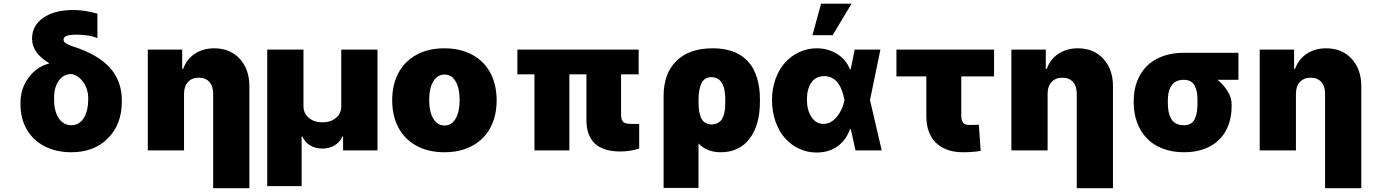

<svg xmlns="http://www.w3.org/2000/svg" viewBox="-20 -814 7433 1039"><path d="M153.4 -603.7Q153.1 -675.1 213.8 -717.5Q274.5 -759.9 376.4 -759.9Q438.2 -759.9 507.1 -740.1V-608Q462.4 -626.4 394.9 -626.4Q356.9 -626.4 340.4 -620Q323.9 -613.6 323.9 -599.4Q323.9 -588.4 336.8 -579.5Q349.8 -570.7 379.3 -561.1Q510.3 -518.8 574.6 -447.4Q638.8 -376.1 639.2 -272.7V-262.8Q638.8 -140.3 563.7 -65.2Q488.6 9.9 366.5 9.9Q284.4 9.9 221.8 -22.2Q159.1 -54.3 125 -113.1Q90.9 -171.9 90.9 -248.6V-258.5Q90.6 -333.5 134.2 -393.1Q177.9 -452.8 245.7 -470.2L244.3 -473Q198.2 -501.4 176 -533.4Q153.8 -565.3 153.4 -603.7ZM272.7 -284.1V-277Q272.4 -212.4 297.8 -174.4Q323.2 -136.4 366.5 -136.4Q408.4 -136.4 432.7 -174Q457 -211.6 457.4 -277V-284.1Q457 -331.7 430.9 -369Q404.8 -406.2 366.5 -413.4Q324.2 -413.4 298.3 -377.7Q272.4 -342 272.7 -284.1Z M975.9 -306.8V0H779.8V-545.5H965.9V-441.8H971.6Q989.7 -493.6 1034.4 -523.1Q1079.2 -552.6 1139.2 -552.6Q1225.5 -552.6 1277.5 -495.6Q1329.5 -438.6 1329.5 -348V204.5H1133.5V-306.8Q1133.5 -347.7 1112.9 -370.6Q1092.3 -393.5 1055.4 -393.5Q1018.8 -393.5 997.3 -370.2Q975.9 -346.9 975.9 -306.8Z M1426.1 193.2V-545.5H1622.2V-238.6Q1622.5 -200.6 1651.1 -176.3Q1679.7 -152 1724.4 -152Q1769.5 -152 1798.3 -176.3Q1827.1 -200.6 1826.7 -238.6V-545.5H2022.7V0H1836.6V-75.3H1832.4Q1820 -44.7 1791 -27.3Q1762.1 -9.9 1724.4 -9.9Q1686.8 -9.9 1657.8 -27.3Q1628.9 -44.7 1616.5 -75.3H1612.2V193.2Z M2536.6 -25.4Q2472.3 9.9 2384.9 9.9Q2297.6 9.9 2233.3 -25.4Q2169 -60.7 2135.7 -124.1Q2102.3 -187.5 2102.3 -271.3Q2102.3 -355.1 2135.7 -418.5Q2169 -481.9 2233.3 -517.2Q2297.6 -552.6 2384.9 -552.6Q2472.3 -552.6 2536.6 -517.2Q2600.9 -481.9 2634.2 -418.5Q2667.6 -355.1 2667.6 -271.3Q2667.6 -187.5 2634.2 -124.1Q2600.9 -60.7 2536.6 -25.4ZM2386.4 -134.9Q2423.7 -134.9 2445.5 -171.9Q2467.3 -208.8 2467.3 -272.7Q2467.3 -336.6 2445.5 -373.6Q2423.7 -410.5 2386.4 -410.5Q2346.9 -410.5 2324.8 -373.8Q2302.6 -337 2302.6 -272.7Q2302.6 -208.5 2324.8 -171.7Q2346.9 -134.9 2386.4 -134.9Z M3436.1 -545.5V-411.9H3340.9V-194.6Q3341.3 -165.1 3352.3 -154.3Q3363.3 -143.5 3396.3 -143.5H3438.9V-9.9Q3388.1 5.7 3336.6 5.7Q3153.8 5.7 3153.4 -164.8V-411.9H3061.1V0H2872.2V-411.9H2779.8V-545.5Z M3571 203.1V-294Q3571 -416.5 3640.6 -484.6Q3710.2 -552.6 3836.6 -552.6Q3878.9 -552.6 3914.4 -544.4Q3949.9 -536.2 3975.9 -522Q4001.8 -507.8 4022 -487.2Q4042.3 -466.6 4055.4 -443Q4068.5 -419.4 4076.9 -391.2Q4085.2 -362.9 4088.8 -334.9Q4092.3 -306.8 4092.3 -275.6V-265.6Q4092.7 -138.1 4036.6 -64.1Q3980.5 9.9 3880.7 9.9Q3805 9.9 3759.9 -38V203.1ZM3759.9 -269.9Q3759.9 -247.5 3761.2 -231Q3762.4 -214.5 3766.9 -196.4Q3771.3 -178.3 3778.6 -166.9Q3785.9 -155.5 3799.2 -148.1Q3812.5 -140.6 3831 -140.6Q3850.1 -140.6 3864.3 -148.6Q3878.6 -156.6 3886.2 -168.3Q3893.8 -180 3898.3 -198Q3902.7 -215.9 3903.8 -231.2Q3904.8 -246.4 3904.8 -265.6V-275.6Q3904.8 -396.3 3829.5 -396.3Q3792.3 -396.3 3776.1 -363.6Q3759.9 -331 3759.9 -269.9Z M4399.1 11.4Q4348 11.4 4303.3 -9.8Q4258.5 -30.9 4226.6 -67.8Q4194.6 -104.8 4176.1 -157.8Q4157.7 -210.9 4157.7 -272.7Q4157.7 -334.2 4176.8 -386.9Q4196 -439.6 4228.7 -475.7Q4261.4 -511.7 4305.6 -532.1Q4349.8 -552.6 4399.1 -552.6Q4460.6 -552.6 4509.8 -522.2Q4558.9 -491.8 4579.5 -438.9H4583.5L4605.1 -545.5H4744.3L4687.9 -272.7L4751.4 0H4609.4L4584.2 -115.1H4579.5Q4570.3 -88.1 4554.7 -65.7Q4539.1 -43.3 4517 -25.7Q4495 -8.2 4464.8 1.6Q4434.7 11.4 4399.1 11.4ZM4550.1 -272.7 4549.7 -274.1Q4525.2 -402 4440.3 -402Q4394.9 -402 4370.7 -367.4Q4346.6 -332.7 4346.6 -275.6Q4346.6 -217.3 4371.4 -180.4Q4396.3 -143.5 4436.1 -143.5Q4476.6 -143.5 4507.8 -180.9Q4539.1 -218.4 4549.7 -271.3ZM4376.4 -623.6 4423.3 -794H4588.1L4485.8 -623.6Z M5359.4 -545.5V-400.6H5181.8V-187.5Q5181.8 -163.4 5191.6 -150.6Q5201.3 -137.8 5224.4 -137.8Q5257.1 -137.8 5277 -139.2L5286.9 2.8Q5239.7 9.9 5191.8 9.9Q5098 9.9 5045.5 -40.7Q4992.9 -91.3 4992.9 -186.1V-400.6H4831V-545.5Z M5649.1 -306.8V0H5453.1V-545.5H5639.2V-441.8H5644.9Q5663 -493.6 5707.7 -523.1Q5752.5 -552.6 5812.5 -552.6Q5898.8 -552.6 5950.8 -495.6Q6002.8 -438.6 6002.8 -348V204.5H5806.8V-306.8Q5806.8 -347.7 5786.2 -370.6Q5765.6 -393.5 5728.7 -393.5Q5692.1 -393.5 5670.6 -370.2Q5649.1 -346.9 5649.1 -306.8Z M6115.1 -258.5V-269.9Q6115.1 -325.6 6132.8 -372.7Q6150.6 -419.7 6184.1 -454.5Q6217.7 -489.3 6269.5 -508.9Q6321.4 -528.4 6386.4 -528.4H6681.8V-382.1H6568.5Q6602.6 -354.4 6623.9 -319.4Q6645.2 -284.4 6644.9 -248.6V-238.6Q6644.9 -183.2 6627.8 -137.4Q6610.8 -91.6 6578.5 -58.9Q6546.2 -26.3 6497.5 -8.2Q6448.9 9.9 6387.8 9.9Q6322.8 9.9 6270.8 -10.3Q6218.8 -30.5 6184.8 -66.8Q6150.9 -103 6133 -151.8Q6115.1 -200.6 6115.1 -258.5ZM6299.7 -269.9V-258.5Q6299.7 -230.5 6303.8 -209.7Q6307.9 -188.9 6317.3 -171.7Q6326.7 -154.5 6344.5 -145.4Q6362.2 -136.4 6387.8 -136.4Q6409.1 -136.4 6423.8 -145.4Q6438.6 -154.5 6446.2 -171.7Q6453.8 -188.9 6457 -209.7Q6460.2 -230.5 6460.2 -258.5V-269.9Q6460.2 -294.4 6457 -313.4Q6453.8 -332.4 6446 -348.5Q6438.2 -364.7 6423.1 -373.4Q6408 -382.1 6386.4 -382.1Q6300.4 -382.1 6299.7 -269.9Z M6992.9 -306.8V0H6796.9V-545.5H6983V-441.8H6988.6Q7006.7 -493.6 7051.5 -523.1Q7096.2 -552.6 7156.2 -552.6Q7242.5 -552.6 7294.6 -495.6Q7346.6 -438.6 7346.6 -348V204.5H7150.6V-306.8Q7150.6 -347.7 7130 -370.6Q7109.4 -393.5 7072.4 -393.5Q7035.9 -393.5 7014.4 -370.2Q6992.9 -346.9 6992.9 -306.8Z"/></svg>

Font: Karasuma Gothic
Style: Black
Weight: 900
Designer: Rasmus Andersson / Ryoko Nishizuka
Foundry: Genbu
Version: Version 1.00